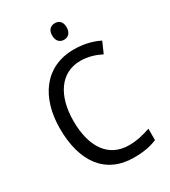

<svg xmlns="http://www.w3.org/2000/svg" viewBox="-221 -1021 1006 1138"><g transform="rotate(-30 282.0 -452.5)"><path d="M343 -915C314 -915 293 -897 293 -859C293 -821 314 -802 343 -802C371 -802 392 -821 392 -859C392 -897 372 -915 343 -915ZM362 -646C416 -646 463 -630 502 -610L535 -685C486 -710 426 -724 362 -724C163 -724 57 -569 57 -358C57 -131 159 10 352 10C419 10 466 1 511 -18V-96C465 -80 417 -68 364 -68C224 -68 149 -179 149 -357C149 -527 225 -646 362 -646Z"/></g></svg>

Font: Noto Sans Sinhala SemiCondensed
Style: Regular
Weight: 400
Width: 4
Designer: Jelle Bosma - Monotype Design Team
Foundry: Monotype Imaging Inc.
Version: Version 2.006